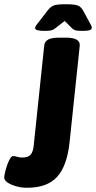

<svg xmlns="http://www.w3.org/2000/svg" viewBox="-52 -880 454 908"><path d="M76 8Q51 8 26.5 1.5Q2 -5 -15 -16Q-32 -27 -32 -40Q-32 -49 -28 -65.5Q-24 -82 -18 -99.5Q-12 -117 -4.5 -129.5Q3 -142 10 -142Q19 -142 29 -138.5Q39 -135 54 -135Q81 -135 93 -148.5Q105 -162 108 -197L157 -664Q159 -684 176 -693Q193 -702 230 -702H260Q329 -702 325 -663L277 -207Q265 -95 218 -43.5Q171 8 76 8ZM157 -734Q114 -734 114 -747Q114 -751 117 -756.5Q120 -762 129 -773L173 -830Q188 -850 205 -855Q222 -860 259 -860Q295 -860 312.5 -855Q330 -850 341 -830L372 -773Q382 -756 382 -750Q382 -741 372.5 -737.5Q363 -734 340 -734Q323 -734 310.5 -735.5Q298 -737 288 -747L254 -781L213 -749Q200 -738 188.5 -736Q177 -734 157 -734Z"/></svg>

Font: Asap Condensed Condensed ExtraBold
Style: Italic
Weight: 800
Width: 3
Italic angle: -6°
Designer: Pablo Cosgaya
Foundry: Omnibus-Type
Version: Version 3.001; ttfautohint (v1.8.4.7-5d5b)